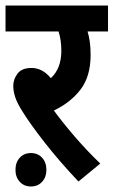

<svg xmlns="http://www.w3.org/2000/svg" viewBox="-20 -642 411 695"><path d="M343 -50 264 15Q194 -59 141 -127Q88 -195 61 -239Q42 -269 35 -290.5Q28 -312 28 -331Q28 -355 43.5 -375.5Q59 -396 94 -396Q134 -396 164 -359Q202 -394 202 -458Q202 -497 192 -528H0V-622H371V-528H297Q302 -512 305 -491Q308 -470 308 -443Q308 -366 272 -318.5Q236 -271 175 -242Q207 -198 251.5 -146.5Q296 -95 343 -50ZM36 -27Q36 -54 51.5 -71Q67 -88 92 -88Q117 -88 132.5 -71Q148 -54 148 -27Q148 -1 132.5 16Q117 33 92 33Q67 33 51.5 16Q36 -1 36 -27Z"/></svg>

Font: Noto Sans Devanagari Condensed SemiBold
Style: Regular
Weight: 600
Width: 3
Designer: Jelle Bosma - Monotype Design Team
Foundry: Monotype Imaging Inc.
Version: Version 2.004; ttfautohint (v1.8.4.7-5d5b)